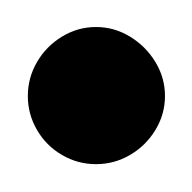

<svg xmlns="http://www.w3.org/2000/svg" viewBox="-20 -1080 140 140"><path d="M0.3 -1010Q0.3 -996.7 7 -985.2Q13.7 -973.7 25.2 -967Q36.7 -960.3 50 -960.3Q63.3 -960.3 74.8 -967Q86.3 -973.7 93.3 -985.2Q100.3 -996.7 100.3 -1010Q100.3 -1023.3 93.3 -1034.8Q86.3 -1046.3 74.8 -1053.3Q63.3 -1060.3 50 -1060.3Q36.7 -1060.3 25.2 -1053.3Q13.7 -1046.3 7 -1034.8Q0.3 -1023.3 0.3 -1010Z"/></svg>

Font: Linefont Thin
Style: Regular
Weight: 100
Monospace: yes
Version: Version 3.002;gftools[0.9.33]